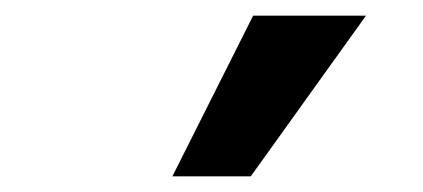

<svg xmlns="http://www.w3.org/2000/svg" viewBox="-20 -780 540 245"><path d="M200 -555 303 -760H447L300 -555Z"/></svg>

Font: Nunito Sans ExtraBold
Style: Regular
Weight: 800
Designer: Vernon Adams
Foundry: Vernon Adams
Version: Version 3.101; ttfautohint (v1.8.4.7-5d5b);gftools[0.9.27]